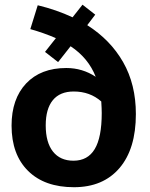

<svg xmlns="http://www.w3.org/2000/svg" viewBox="-20 -781 633 810"><path d="M553.2 -299.8Q553.2 -152.8 484.1 -72Q415 8.8 292 8.8Q168 8.8 98.4 -60.1Q28.8 -128.9 28.8 -251Q28.8 -363.8 90.3 -429Q151.9 -494.1 259.8 -494.1Q327.6 -494.1 383.8 -457Q353 -536.1 277.8 -585.9L225.1 -519L169.9 -562L215.8 -620.1Q165 -642.1 107.9 -658.2L139.2 -758.8Q218.3 -739.7 286.1 -708L328.1 -761.2L381.8 -719.2L348.1 -674.8Q445.8 -612.8 499.5 -518.8Q553.2 -424.8 553.2 -299.8ZM409.2 -304.2Q409.2 -321.3 407.2 -353Q359.4 -395 291 -395Q232.9 -395 202.9 -358.4Q172.9 -321.8 172.9 -252Q172.9 -180.2 203.4 -141.6Q233.9 -103 290 -103Q350.1 -103 379.6 -152.1Q409.2 -201.2 409.2 -304.2Z"/></svg>

Font: Sarala
Style: Bold
Weight: 700
Designer: Andres Torresi
Foundry: Huerta Tipografica
Version: Version 1.004;PS 001.003;hotconv 1.0.70;makeotf.lib2.5.58329